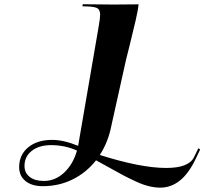

<svg xmlns="http://www.w3.org/2000/svg" viewBox="-20 -821 953 895"><path d="M913.1 -124.5 890.6 -77.1Q827.6 53.7 726.6 53.7Q701.2 53.7 672.9 46.6Q644.5 39.6 612.1 24.4Q579.6 9.3 554.4 -3.9Q529.3 -17.1 489.7 -39.6Q450.2 -62 427.7 -73.7Q382.3 -16.1 318.4 15.4Q254.4 46.9 179.7 46.9Q128.4 46.9 98.9 22.9Q69.3 -1 69.3 -42Q69.3 -99.1 111.3 -134Q153.3 -168.9 222.7 -168.9Q276.9 -168.9 344.2 -141.1L439.5 -694.8Q446.8 -736.3 446.8 -752Q446.8 -777.3 430.4 -784.4Q414.1 -791.5 364.3 -791.5L365.7 -801.3L509.8 -799.8L626 -800.8Q624 -776.9 612.1 -724.9Q600.1 -672.9 584.5 -610.4Q568.8 -547.9 567.4 -542L499 -234.4Q484.4 -159.2 445.3 -98.6Q636.7 -38.1 754.4 -38.1Q859.4 -38.1 883.8 -87.4L904.8 -129.9ZM338.9 -119.1Q282.2 -144.5 218.3 -144.5Q162.1 -144.5 128.2 -117.9Q94.2 -91.3 94.2 -47.4Q94.2 -15.1 118.4 3.7Q142.6 22.5 184.6 22.5Q237.3 22.5 278.8 -16.1Q320.3 -54.7 338.9 -119.1Z"/></svg>

Font: QumpellkaNo12
Style: Regular
Weight: 500
Designer: gluk (gluksza@wp.pl)
Foundry: gluk (gluksza@wp.pl)
Version: Version 00.480